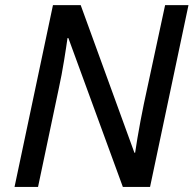

<svg xmlns="http://www.w3.org/2000/svg" viewBox="-20 -734 760 754"><path d="M37.1 0 188 -713.9H296.9L507.8 -134.3H510.7Q514.2 -157.7 519.5 -190.4Q524.9 -223.1 531.7 -258.8Q538.6 -294.4 544.9 -325.7L628.4 -713.9H720.2L569.3 0H462.4L248.5 -584.5H245.1Q243.2 -570.3 239.7 -547.6Q236.3 -524.9 231.7 -496.8Q227.1 -468.8 221.7 -439.7Q216.3 -410.6 210.4 -384.3L129.4 0Z"/></svg>

Font: Open Sans Medium
Style: Italic
Weight: 500
Italic angle: -12°
Designer: Monotype Design Team
Foundry: Monotype Imaging Inc.
Version: Version 3.000